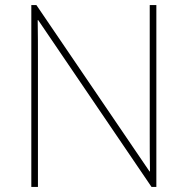

<svg xmlns="http://www.w3.org/2000/svg" viewBox="-20 -734 738 754"><path d="M594 0V-714H568V-211C568 -165 568 -111 569 -61H567L123 -714H103V0H129V-502C129 -555 129 -597 128 -655H130L575 0Z"/></svg>

Font: Noto Sans Ethiopic Thin
Style: Regular
Weight: 100
Designer: Monotype Design Team
Foundry: Monotype Imaging Inc.
Version: Version 2.102